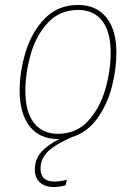

<svg xmlns="http://www.w3.org/2000/svg" viewBox="-20 -549 546 772"><path d="M143 129Q143 181 199 181Q220 181 249 174L244 196Q217 203 197 203Q161 203 140.5 184.5Q120 166 120 133Q120 93 144.5 64Q169 35 218 10H213Q139 10 99 -41.5Q59 -93 59 -184Q59 -262 83.5 -341.5Q108 -421 160.5 -475Q213 -529 294 -529Q367 -529 407.5 -479Q448 -429 448 -337Q448 -270 429.5 -199Q411 -128 371 -72.5Q331 -17 270 2Q205 30 174 59Q143 88 143 129ZM213 -11Q287 -11 334.5 -63Q382 -115 403.5 -190.5Q425 -266 425 -338Q425 -421 391 -465Q357 -509 294 -509Q220 -509 172 -457Q124 -405 103 -329.5Q82 -254 82 -183Q82 -100 116 -55.5Q150 -11 213 -11Z"/></svg>

Font: Fira Sans Condensed Thin
Style: Italic
Weight: 250
Width: 3
Italic angle: -8°
Designer: Carrois Corporate & Edenspiekermann AG
Foundry: Carrois Corporate GbR & Edenspiekermann AG
Version: Version 4.203